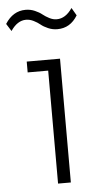

<svg xmlns="http://www.w3.org/2000/svg" viewBox="-82 -777 424 811"><g transform="rotate(-5 129.5 -371.5)"><path d="M185.1 -649.9Q164.6 -649.9 146 -658Q127.4 -666 116 -675.5Q104.5 -685.1 88.4 -693.1Q72.3 -701.2 56.2 -701.2Q19.5 -701.2 -8.8 -659.2L-28.8 -690.9Q4.4 -743.2 58.1 -743.2Q78.6 -743.2 97.2 -735.1Q115.7 -727.1 127.4 -717.5Q139.2 -708 154.8 -700Q170.4 -691.9 186 -691.9Q223.6 -691.9 252 -733.9L271 -701.2Q240.2 -649.9 185.1 -649.9ZM185.1 0H130.9V-479H43.9V-524.9H185.1Z"/></g></svg>

Font: Sora ExtraLight
Style: Regular
Weight: 200
Designer: Jonathan Barnbrook, Julián Moncada
Foundry: Barnbrook Fonts
Version: Version 2.000